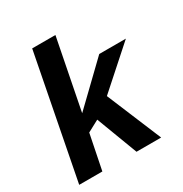

<svg xmlns="http://www.w3.org/2000/svg" viewBox="-169 -853 935 982"><g transform="rotate(-30 299.0 -362.5)"><path d="M195.3 -206.1 153.8 0H17.1L157.7 -724.6H294.9L213.4 -309.6L291.5 -384.8L440.4 -528.3H597.7L366.7 -322.3L501 0H355.5L263.7 -242.7Z"/></g></svg>

Font: Arimo
Style: Italic
Weight: 400
Italic angle: -12°
Designer: Steve Matteson
Foundry: Monotype Imaging Inc.
Version: Version 1.33